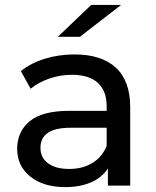

<svg xmlns="http://www.w3.org/2000/svg" viewBox="-20 -757 638 783"><path d="M511 -320V0H420V-70Q396 -33 351.5 -13.5Q307 6 246 6Q157 6 103.5 -37Q50 -80 50 -150Q50 -220 101 -262.5Q152 -305 263 -305H415V-324Q415 -386 379 -419Q343 -452 273 -452Q226 -452 181 -436.5Q136 -421 105 -395L65 -467Q106 -500 163 -517.5Q220 -535 284 -535Q394 -535 452.5 -481Q511 -427 511 -320ZM415 -162V-236H267Q145 -236 145 -154Q145 -114 176 -91Q207 -68 262 -68Q317 -68 357 -92.5Q397 -117 415 -162ZM352 -737H474L306 -607H216Z"/></svg>

Font: APTA Sans Medium
Style: Bold
Weight: 500
Version: Version 7.200